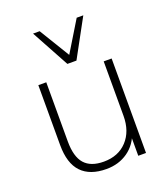

<svg xmlns="http://www.w3.org/2000/svg" viewBox="-138 -849 838 955"><g transform="rotate(-20 280.5 -371.0)"><path d="M262 8Q175 8 130 -39Q85 -86 85 -183V-500H127V-187Q127 -106 160 -68.5Q193 -31 262 -31Q339 -31 385 -80.5Q431 -130 431 -212V-500H473V0H432V-122H444Q424 -60 375.5 -26Q327 8 262 8ZM257 -550 148 -750H183L281 -589L379 -750H414L305 -550Z"/></g></svg>

Font: Mulish ExtraLight
Style: Regular
Weight: 200
Designer: Vernon Adams
Foundry: Vernon Adams
Version: Version 3.603